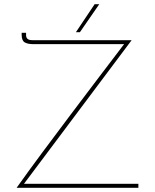

<svg xmlns="http://www.w3.org/2000/svg" viewBox="-20 -893 737 913"><path d="M59 0Q118 -83 183.5 -171Q249 -259 316 -348Q383 -437 447.5 -522Q512 -607 570 -683H140Q112 -683 97.5 -691.5Q83 -700 83 -728V-737H104V-725Q104 -715 110.5 -708.5Q117 -702 134 -702H606L94 -19H638V0ZM452 -873 360 -740H341L430 -873Z"/></svg>

Font: Synthetic Thin
Style: Regular
Weight: 100
Designer: Santiago Orozco
Foundry: Typemade
Version: Version 2.000; ttfautohint (v1.8.4.7-5d5b)